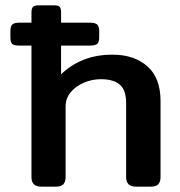

<svg xmlns="http://www.w3.org/2000/svg" viewBox="-20 -700 676 720"><path d="M582 -321V-36Q582 -18 573.5 -9Q565 0 544 0H492Q471 0 462 -9Q453 -18 453 -36V-313Q453 -362 429.5 -382.5Q406 -403 358 -403Q325 -403 294.5 -390Q264 -377 245 -354Q226 -331 226 -301V-36Q226 -18 217.5 -9Q209 0 189 0H136Q116 0 107 -9Q98 -18 98 -36V-529H54Q33 -529 26 -535Q19 -541 19 -560V-583Q19 -602 26.5 -608.5Q34 -615 54 -615H98V-653Q98 -668 103.5 -674Q109 -680 125 -680H183Q199 -680 204 -674Q209 -668 209 -653V-615H316Q336 -615 344 -608.5Q352 -602 352 -583V-560Q352 -542 344.5 -535.5Q337 -529 316 -529H209V-421Q243 -455 291.5 -475Q340 -495 402 -495Q483 -495 532.5 -451.5Q582 -408 582 -321Z"/></svg>

Font: Mitr
Style: Regular
Weight: 400
Designer: Thanarat Vachiruckul
Foundry: Cadson Demak
Version: Version 1.003